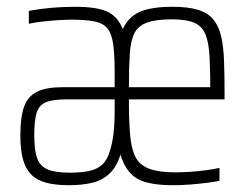

<svg xmlns="http://www.w3.org/2000/svg" viewBox="-20 -538 735 566"><path d="M183 8Q143 8 115.5 0.5Q88 -7 71.5 -24Q55 -41 47.5 -69Q40 -97 40 -139Q40 -193 51 -223.5Q62 -254 89 -267.5Q116 -281 165 -281Q191 -281 216.5 -281Q242 -281 267.5 -281Q293 -281 318 -281V-324Q318 -374 314 -405Q310 -436 298 -452.5Q286 -469 260 -474.5Q234 -480 190 -480Q174 -480 151 -478.5Q128 -477 105.5 -474.5Q83 -472 65 -468V-506Q97 -512 131.5 -515Q166 -518 202 -518Q264 -518 295.5 -504Q327 -490 342 -452Q358 -488 392 -503Q426 -518 489 -518Q535 -518 564 -509Q593 -500 609 -480.5Q625 -461 632 -430.5Q639 -400 640.5 -357.5Q642 -315 642 -259V-245H360Q360 -183 363.5 -141Q367 -99 379.5 -75Q392 -51 420 -40.5Q448 -30 496 -30Q517 -30 540 -31.5Q563 -33 586 -36Q609 -39 627 -43V-5Q613 -2 589.5 1Q566 4 540.5 6Q515 8 490 8Q444 8 413 0Q382 -8 363.5 -28.5Q345 -49 335 -82Q324 -46 302.5 -26Q281 -6 251 1Q221 8 183 8ZM186 -29Q217 -29 240.5 -33.5Q264 -38 279.5 -51Q295 -64 303 -90Q311 -114 314.5 -143.5Q318 -173 318 -209V-245H175Q135 -245 115 -236.5Q95 -228 88 -205.5Q81 -183 81 -139Q81 -95 89.5 -71.5Q98 -48 120.5 -38.5Q143 -29 186 -29ZM600 -253Q600 -322 598 -366.5Q596 -411 586 -436Q576 -461 552.5 -471Q529 -481 487 -481Q440 -481 413.5 -471.5Q387 -462 376 -439.5Q365 -417 362.5 -378Q360 -339 360 -281H628Z"/></svg>

Font: Saira Condensed ExtraLight
Style: Regular
Weight: 250
Width: 3
Designer: Hector Gatti with collaboration of the Omnibus-Type team
Foundry: Omnibus-Type
Version: Version 1.101